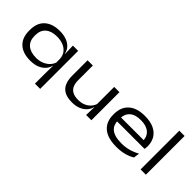

<svg xmlns="http://www.w3.org/2000/svg" viewBox="25 -1402 2313 2313"><g transform="rotate(45 1181.0 -245.5)"><path d="M317.5 14Q193 14 124 -49.2Q55 -112.5 55 -233.5V-244.5Q55 -366 125.5 -429.2Q196 -492.5 319.5 -492.5Q385 -492.5 434.8 -474.2Q484.5 -456 515.5 -422Q546.5 -388 556 -339.5H585L558 -251.5Q555 -309 526 -346.5Q497 -384 449.8 -402.5Q402.5 -421 343.5 -421Q250.5 -421 198 -376Q145.5 -331 145.5 -245V-235Q145.5 -149.5 197.8 -104.8Q250 -60 344 -60Q401.5 -60 447 -79.5Q492.5 -99 522.5 -132.2Q552.5 -165.5 562 -206.5L585 -135.5H555.5Q546 -96 517.2 -62Q488.5 -28 439.2 -7Q390 14 317.5 14ZM556 169V-1L558.5 -146.5L558 -173V-298L559.5 -333.5L555.5 -478.5H645V169Z M895 -478.5V-224.5Q895 -176.5 910.8 -139.2Q926.5 -102 962.8 -81Q999 -60 1061 -60Q1117.5 -60 1159.5 -79.2Q1201.5 -98.5 1228 -130.8Q1254.5 -163 1263.5 -203L1277.5 -135H1260Q1250.5 -95.5 1222 -61.8Q1193.5 -28 1145.5 -7Q1097.5 14 1029.5 14Q948.5 14 899.2 -13.2Q850 -40.5 827.8 -92Q805.5 -143.5 805.5 -215V-478.5ZM1348.5 -478.5V0H1259L1263 -144L1259 -154.5V-478.5Z M1787 15Q1637.5 15 1562.2 -49.8Q1487 -114.5 1487 -233.5V-245.5Q1487 -362.5 1559.5 -428Q1632 -493.5 1768.5 -493.5Q1861.5 -493.5 1924 -464.2Q1986.5 -435 2018.2 -382Q2050 -329 2050 -258.5V-255.5Q2050 -244 2048.8 -231.5Q2047.5 -219 2045 -209H1961.5Q1963 -220.5 1963.5 -234.5Q1964 -248.5 1964 -261.5Q1964 -311 1942 -347.2Q1920 -383.5 1876.5 -403.2Q1833 -423 1768.5 -423Q1673 -423 1624.8 -378.5Q1576.5 -334 1576.5 -257V-249.5V-240V-224Q1576.5 -187.5 1588.8 -157Q1601 -126.5 1627.5 -104.2Q1654 -82 1696.8 -70.2Q1739.5 -58.5 1800.5 -58.5Q1868.5 -58.5 1927.2 -74.8Q1986 -91 2039 -122L2029 -46Q1982.5 -17 1922.5 -1Q1862.5 15 1787 15ZM1528 -209V-276H2027.5V-209Z M2186.5 0V-660H2276.5V0Z"/></g></svg>

Font: Anek Gujarati Expanded
Style: Regular
Weight: 400
Width: 7
Designer: Mrunmayee Ghaisas (Gujarati), Yesha Goshar (Latin)
Foundry: Ek Type
Version: Version 1.003